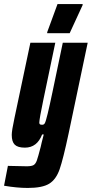

<svg xmlns="http://www.w3.org/2000/svg" viewBox="-61 -721 453 948"><path d="M-41 196 -22 98 71 100Q95 100 105 94Q115 88 121 71Q127 54 140 4Q141 -1 145 -18L155 -57H147Q122 8 62 8Q27 8 12 -6.5Q-3 -21 -3 -55Q-3 -76 10 -136L89 -510H212L153 -228Q134 -137 133 -116Q133 -109 136.5 -107Q140 -105 148 -105Q156 -105 160.5 -113Q165 -121 174.5 -160Q184 -199 198 -266L249 -510H372L278 -63Q251 64 233.5 114.5Q216 165 182 186Q148 207 76 207Q23 207 -41 196ZM172 -557V-562L223 -701H347V-696L283 -557Z"/></svg>

Font: Saira Ultra Condensed Black
Style: Italic
Weight: 900
Width: 1
Italic angle: -12°
Designer: Hector Gatti with collaboration of the Omnibus-Type team
Foundry: Omnibus-Type
Version: Version 1.001; ttfautohint (v1.8)